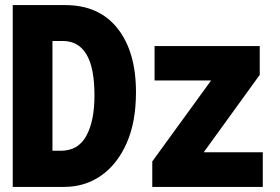

<svg xmlns="http://www.w3.org/2000/svg" viewBox="-20 -734 1100 754"><path d="M30 0V-714H236Q369 -714 441.5 -622.5Q514 -531 514 -372Q514 -254 477 -171Q440 -88 376.5 -44Q313 0 232 0ZM219 -142Q287 -142 319 -200.5Q351 -259 351 -359Q351 -468 319.5 -520.5Q288 -573 227 -573H186V-142ZM578 0V-100L809 -418H587V-553H1000V-440L780 -136H1012V0Z"/></svg>

Font: Noto Sans Mono Condensed Black
Style: Regular
Weight: 900
Width: 3
Designer: Monotype Design Team
Foundry: Monotype Imaging Inc.
Version: Version 2.014